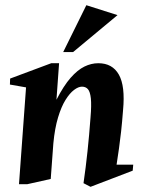

<svg xmlns="http://www.w3.org/2000/svg" viewBox="-20 -708 548 738"><path d="M53 0 80.1 -372.1 18.1 -383 18.9 -406 177 -465H207.1L197 -324.6Q224.7 -378.5 251.4 -408.9Q278.1 -439.2 304.4 -452.1Q330.7 -465 357.9 -465Q412.1 -465 436.9 -421.1Q461.7 -377.2 453 -284.9Q449.4 -237.7 445.5 -202.5Q441.6 -167.2 437.4 -137.7Q433.1 -108.1 428.1 -75.1H492.1L490.1 -52L328 10.1L301 -3.9Q310 -65.9 316.4 -126.9Q322.9 -188 327.9 -256Q332 -304.4 329.2 -330Q326.4 -355.6 317.9 -365.3Q309.5 -374.9 295 -374.9Q281.2 -374.9 264.6 -362.3Q247.9 -349.8 231.8 -323.9Q215.7 -298.1 203.2 -256.7Q190.6 -215.3 185.1 -157.1L175 -20.1L84.9 0ZM222.9 -507.9 311.9 -688 431.7 -649.9 261 -507.9Z"/></svg>

Font: Ancizar Serif Light
Style: Italic
Weight: 300
Italic angle: -4°
Designer: Cesar Puertas, Viviana Monsalve, Julian Moncada, Julian Prieto, Jose Castro, Felipe Aragon, Mariel Hernandez, Sara Alarc
Version: Version 8.100